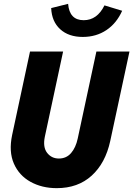

<svg xmlns="http://www.w3.org/2000/svg" viewBox="-20 -968 693 998"><path d="M275 10Q198 10 138.5 -23Q79 -56 52 -118Q25 -180 43 -266L136 -700H308L213 -257Q202 -203 225 -173.5Q248 -144 286 -144Q325 -144 349.5 -172.5Q374 -201 384 -248L481 -700H653L553 -235Q528 -120 456.5 -55Q385 10 275 10ZM410 -776Q337 -776 293 -816Q249 -856 246 -926L334 -948Q341 -863 415 -863Q485 -863 523 -940L615 -912Q586 -847 533 -811.5Q480 -776 410 -776Z"/></svg>

Font: Red Hat Mono
Style: Bold Italic
Weight: 700
Italic angle: -12°
Monospace: yes
Designer: Pentagram, MCKL
Foundry: Pentagram, MCKL
Version: Version 1.023; ttfautohint (v1.8.3)